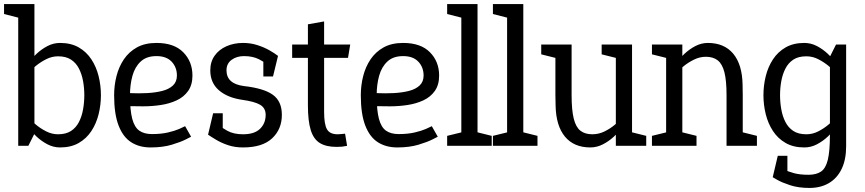

<svg xmlns="http://www.w3.org/2000/svg" viewBox="-25 -720 4273 948"><path d="M145 -60 65 -70V-700H145ZM145 -60 115 0H65V-70ZM103.3 -153.3Q103.3 -153.3 116.2 -138.8Q129 -124.3 151.6 -105.2Q174.2 -86 202.7 -71.5Q231.2 -57 261.7 -57L271.7 8Q238.7 8 209.2 -7.5Q179.7 -23 155.4 -45.8Q131.2 -68.5 113.4 -91.2Q95.7 -114 86.2 -129.5Q76.7 -145 76.7 -145ZM103.3 -346.7 76.7 -355Q76.7 -355 86.2 -370.5Q95.7 -386 113.4 -408.8Q131.2 -431.5 155.4 -454.2Q179.7 -477 209.2 -492.5Q238.7 -508 271.7 -508L261.7 -442Q231.2 -442 202.7 -427.5Q174.2 -413 151.6 -394.3Q129 -375.7 116.2 -361.2Q103.3 -346.7 103.3 -346.7ZM261.7 -442 271.7 -508Q325.3 -508 363.7 -486Q402 -464 426.2 -427Q450.5 -390 461.9 -344Q473.3 -298 473.3 -250Q473.3 -202 461.9 -156Q450.5 -110 426.2 -73Q402 -36 363.7 -14Q325.3 8 271.7 8L261.7 -57Q300.5 -57 325.6 -73.3Q350.7 -89.7 364.9 -117.8Q379.2 -145.8 385.2 -180.2Q391.3 -214.7 391.3 -250Q391.3 -285.3 385.2 -319.2Q379.2 -353.2 364.9 -381.2Q350.7 -409.3 325.6 -425.7Q300.5 -442 261.7 -442ZM-5 -700H75L79.8 -629.2L-5 -650.8Z M889 -97 918.5 -45Q918.5 -45 893.2 -32Q868 -19 823.3 -5.5Q778.7 8 718.5 8L725.2 -58Q770.3 -58 804.2 -65.9Q838.2 -73.8 859.8 -83.3Q881.5 -92.8 889 -97ZM538.5 -250H616.8Q616.8 -175.3 627.9 -133.5Q639 -91.7 662.9 -74.8Q686.8 -58 725.2 -58L718.5 8Q662.5 8 622.2 -18Q582 -44 560.2 -101Q538.5 -158 538.5 -250ZM747.5 -508Q834.5 -508 879.8 -462Q925.2 -416 925.2 -347Q925.2 -301 904 -271Q882.8 -241 847.3 -224.5Q811.8 -208 768.9 -201.5Q726 -195 681.5 -195L603.5 -196L616.8 -260.2Q660.8 -258.2 702.2 -260.4Q743.5 -262.7 776.7 -271.2Q809.8 -279.8 829.2 -298.2Q848.5 -316.7 848.5 -347Q848.5 -387.8 822.6 -415.4Q796.7 -443 747.5 -443Q698.3 -443 669.7 -416.2Q641 -389.5 628.9 -345.5Q616.8 -301.5 616.8 -250H538.5Q538.5 -298 550.1 -344Q561.7 -390 586.6 -427Q611.5 -464 651.1 -486Q690.7 -508 747.5 -508Z M1175 8V-57Q1231.2 -57 1258.9 -84Q1286.7 -111 1286.7 -153Q1286.7 -186.7 1259.1 -202.8Q1231.5 -218.8 1171.7 -227L1180 -295Q1277.8 -284 1322.2 -252Q1366.7 -220 1366.7 -153Q1366.7 -82 1318.6 -37Q1270.5 8 1175 8ZM1175 -508 1180 -443Q1143.8 -443 1118.6 -424.6Q1093.3 -406.2 1093.3 -372.7Q1093.3 -306 1180 -295L1171.7 -227Q1098.2 -237.5 1055.8 -274.4Q1013.3 -311.3 1013.3 -372.7Q1013.3 -414.8 1034.8 -445.1Q1056.2 -475.3 1093.2 -491.7Q1130.2 -508 1175 -508ZM1002.3 -55 1044 -109Q1066 -92 1097 -74.5Q1128 -57 1175 -57V8Q1134.7 8 1101.8 -3Q1068.8 -14 1043.6 -29Q1018.3 -44 1002.3 -55ZM1306 -395.3Q1285.7 -410.5 1254.8 -426.8Q1224 -443 1180 -443L1175 -508Q1212.2 -508 1245.1 -497.5Q1278 -487 1304.4 -472.2Q1330.8 -457.3 1347.7 -444ZM1074.8 -160.8V-55H1002.3L1027.3 -160.8ZM1275.3 -342.3 1275.2 -443.8 1347.7 -444 1323 -342.3Z M1417.5 -434.2V-500H1704.2L1693.3 -434.2ZM1678.8 -60 1688.8 0Q1674.8 3 1663.6 4.2Q1652.3 5.3 1636.8 5.3Q1585.2 5.3 1554.2 -13.8Q1523.2 -32.8 1509.2 -77.9Q1495.3 -123 1495.3 -200V-600L1575.3 -614.2V-167Q1575.3 -106.5 1589.4 -81.8Q1603.5 -57 1641.8 -57Q1650.8 -57 1659.3 -58Q1667.8 -59 1678.8 -60Z M2107 -97 2136.5 -45Q2136.5 -45 2111.2 -32Q2086 -19 2041.3 -5.5Q1996.7 8 1936.5 8L1943.2 -58Q1988.3 -58 2022.2 -65.9Q2056.2 -73.8 2077.8 -83.3Q2099.5 -92.8 2107 -97ZM1756.5 -250H1834.8Q1834.8 -175.3 1845.9 -133.5Q1857 -91.7 1880.9 -74.8Q1904.8 -58 1943.2 -58L1936.5 8Q1880.5 8 1840.2 -18Q1800 -44 1778.2 -101Q1756.5 -158 1756.5 -250ZM1965.5 -508Q2052.5 -508 2097.8 -462Q2143.2 -416 2143.2 -347Q2143.2 -301 2122 -271Q2100.8 -241 2065.3 -224.5Q2029.8 -208 1986.9 -201.5Q1944 -195 1899.5 -195L1821.5 -196L1834.8 -260.2Q1878.8 -258.2 1920.2 -260.4Q1961.5 -262.7 1994.7 -271.2Q2027.8 -279.8 2047.2 -298.2Q2066.5 -316.7 2066.5 -347Q2066.5 -387.8 2040.6 -415.4Q2014.7 -443 1965.5 -443Q1916.3 -443 1887.7 -416.2Q1859 -389.5 1846.9 -345.5Q1834.8 -301.5 1834.8 -250H1756.5Q1756.5 -298 1768.1 -344Q1779.7 -390 1804.6 -427Q1829.5 -464 1869.1 -486Q1908.7 -508 1965.5 -508Z M2252.8 0V-700H2332.8V0ZM2182.8 -700H2262.8L2267.7 -629.2L2182.8 -650.8ZM2322.8 0 2316.2 -70.8 2402.8 -49.2V0ZM2182.8 0V-49.2L2267.8 -70L2262.8 0Z M2478.8 0V-700H2558.8V0ZM2408.8 -700H2488.8L2493.7 -629.2L2408.8 -650.8ZM2548.8 0 2542.2 -70.8 2628.8 -49.2V0ZM2408.8 0V-49.2L2493.8 -70L2488.8 0Z M2717.3 -250H2797.3Q2797.3 -177 2807.8 -134.6Q2818.3 -92.2 2840.8 -74.6Q2863.3 -57 2900 -57L2890 8Q2808.5 8 2764.4 -45.5Q2720.3 -99 2718.3 -198ZM3095.7 -140 3015.7 -60V-500H3095.7ZM2797.3 -250H2717.3V-500H2797.3ZM3015.7 -64.2 3095.7 -140V0H3015.7ZM3057.3 -150 3084 -141.7Q3084 -141.7 3074.5 -126.5Q3065 -111.3 3047.2 -89.1Q3029.5 -66.8 3005.2 -44.6Q2981 -22.3 2951.5 -7.2Q2922 8 2889 8L2899 -57Q2931.5 -57 2959.8 -71Q2988 -85 3010.2 -103.5Q3032.3 -122 3044.8 -136Q3057.3 -150 3057.3 -150ZM3085.7 0 3079 -70.8 3165.7 -49.2V0ZM2727.3 -431.7 2647.3 -451.7V-500H2727.3ZM3025.7 -431.7 2945.7 -451.7V-500H3025.7Z M3642.3 -250H3562.3Q3562.3 -322.3 3551.7 -363.6Q3541 -404.8 3518.5 -422.2Q3496 -439.7 3459.7 -439.7L3469.7 -508Q3551.2 -508 3595.5 -454.6Q3639.8 -401.2 3641.5 -302ZM3264 -500H3344V0H3264ZM3562.3 -250H3642.3V0H3562.3ZM3302.3 -346.7 3275.7 -355Q3275.7 -355 3285.2 -370.5Q3294.7 -386 3312.4 -408.8Q3330.2 -431.5 3354.4 -454.2Q3378.7 -477 3408.2 -492.5Q3437.7 -508 3470.7 -508L3460.7 -439.7Q3430.2 -439.7 3401.7 -425.7Q3373.2 -411.7 3350.6 -393.2Q3328 -374.7 3315.2 -360.7Q3302.3 -346.7 3302.3 -346.7ZM3274 -431.7 3194 -451.7V-500H3274ZM3334 0 3327.3 -70.8 3414 -49.2V0ZM3194 0V-49.2L3279 -70L3274 0ZM3632.3 0 3625.7 -70.8 3712.3 -49.2V0Z M4072.8 -440 4152.8 -430V-70L4072.8 -55ZM4152.8 -70V2Q4152.8 68 4130.7 114Q4108.5 160 4067.8 184Q4027.2 208 3971.2 208L3966.2 143Q4005 143 4028.5 127.3Q4052 111.7 4062.4 68.8Q4072.8 26 4072.8 -55ZM4072.8 -440 4102.8 -500H4152.8V-430ZM4114.5 -153.3 4141.2 -145Q4141.2 -145 4131.7 -129.5Q4122.2 -114 4104.4 -91.2Q4086.7 -68.5 4062.4 -45.8Q4038.2 -23 4008.7 -7.5Q3979.2 8 3946.2 8L3956.2 -57Q3987.5 -57 4015.6 -71.5Q4043.7 -86 4066.2 -105.2Q4088.8 -124.3 4101.7 -138.8Q4114.5 -153.3 4114.5 -153.3ZM4114.5 -346.7Q4114.5 -346.7 4101.7 -361.2Q4088.8 -375.7 4066.2 -394.3Q4043.7 -413 4015.6 -427.5Q3987.5 -442 3956.2 -442L3946.2 -508Q3979.2 -508 4008.7 -492.5Q4038.2 -477 4062.4 -454.2Q4086.7 -431.5 4104.4 -408.8Q4122.2 -386 4131.7 -370.5Q4141.2 -355 4141.2 -355ZM3956.2 -442Q3917.3 -442 3892.2 -425.7Q3867.2 -409.3 3852.9 -381.2Q3838.7 -353.2 3832.6 -319.2Q3826.5 -285.3 3826.5 -250Q3826.5 -214.7 3832.6 -180.2Q3838.7 -145.8 3852.9 -117.8Q3867.2 -89.7 3892.2 -73.3Q3917.3 -57 3956.2 -57L3946.2 8Q3892.5 8 3854.2 -14Q3815.8 -36 3791.6 -73Q3767.3 -110 3755.9 -156Q3744.5 -202 3744.5 -250Q3744.5 -298 3755.9 -344Q3767.3 -390 3791.6 -427Q3815.8 -464 3854.2 -486Q3892.5 -508 3946.2 -508ZM3816.7 101.3Q3825.7 106.3 3844.6 116.2Q3863.5 126.2 3893.6 134.6Q3923.7 143 3967.2 143L3972.2 208Q3917.2 208 3876.2 194.5Q3835.2 181 3812.8 168Q3790.3 155 3790.3 155ZM3862.8 49.2V155H3790.3L3815.3 49.2Z"/></svg>

Font: Epunda Slab Light
Style: Regular
Weight: 300
Designer: Simon Atzbach
Foundry: typofactur
Version: Version 1.102